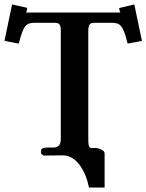

<svg xmlns="http://www.w3.org/2000/svg" viewBox="-52 -695 655 859"><path d="M343 -78V-555C343 -585 350 -593 369 -593H447C486 -593 499 -582 519 -500L583 -512L549 -675L481 -659C482 -653 484 -640 487 -639H64C67 -640 69 -653 70 -660L2 -675L-32 -512L32 -500C53 -582 65 -593 104 -593H194C213 -593 220 -585 220 -558V-75C220 -50 212 -35 188 -35H162C144 -35 132 -31 132 -23V-8L142 1L230 0C292 0 333 75 346 144H416V-9C416 -24 388 -33 374 -33H357C344 -33 343 -50 343 -78Z"/></svg>

Font: Libertinus Serif
Style: Bold
Weight: 700
Designer: Philipp H. Poll, Khaled Hosny
Foundry: Caleb Maclennan
Version: Version 7.050;RELEASE